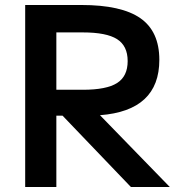

<svg xmlns="http://www.w3.org/2000/svg" viewBox="-20 -750 733 770"><path d="M81 -730H306Q467 -730 543 -677Q619 -624 619 -510Q619 -306 381 -288L661 0H505L231 -286H206V0H81ZM312 -390Q407 -390 449.5 -417Q492 -444 492 -505Q492 -566 449.5 -593Q407 -620 312 -620H206V-390Z"/></svg>

Font: Enso SemiBold
Style: Regular
Weight: 600
Designer: Coji Morishita
Foundry: UNDERFOREST DESIGN
Version: Version 1.000